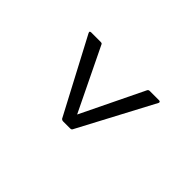

<svg xmlns="http://www.w3.org/2000/svg" viewBox="-69 -579 559 559"><g transform="rotate(-45 210.0 -300.0)"><path d="M325 -156 93 -279Q90 -281 90 -285V-315Q90 -319 93 -322L324 -444Q328 -446 329.5 -444.5Q331 -443 331 -440V-401Q331 -395 327 -394L133 -300L327 -206Q331 -204 331 -199V-161Q331 -158 329.5 -156.5Q328 -155 325 -156Z"/></g></svg>

Font: Sofia Sans Extra Condensed Light
Style: Regular
Weight: 300
Designer: Botio Nikoltchev, Ani Petrova
Foundry: lettersoup
Version: Version 4.101